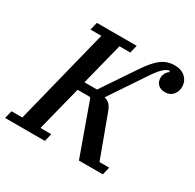

<svg xmlns="http://www.w3.org/2000/svg" viewBox="-181 -877 1059 1045"><g transform="rotate(30 349.0 -355.0)"><path d="M-14 -49H54L204 -649H136L148 -698H398L386 -649H318L251 -384H330L470 -592Q492 -625 512 -648Q532 -671 551 -684.5Q570 -698 589.5 -704Q609 -710 630 -710Q674 -710 699 -686.5Q724 -663 724 -627Q724 -598 706 -577Q688 -556 656 -556Q630 -556 613.5 -571Q597 -586 597 -613Q597 -627 604 -641Q611 -655 624 -663L621 -671Q611 -669 602 -664Q593 -659 581.5 -648Q570 -637 556 -618.5Q542 -600 523 -571L387 -368Q409 -363 422.5 -347.5Q436 -332 447 -298L539 -49H600L588 0H438L321 -326L314 -330H239L168 -49H236L224 0H-26Z"/></g></svg>

Font: IBM Plex Serif Medium
Style: Italic
Weight: 500
Italic angle: -14°
Designer: Mike Abbink, Paul van der Laan, Pieter van Rosmalen
Foundry: Bold Monday
Version: Version 2.5